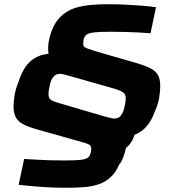

<svg xmlns="http://www.w3.org/2000/svg" viewBox="-20 -716 821 907"><path d="M299 171Q253 171 211 169Q169 167 133 163.5Q97 160 68 157L94 35Q118 36 148 38Q178 40 212.5 41Q247 42 283 42Q331 42 357 39.5Q383 37 394 29.5Q405 22 408 7Q410 1 410.5 -4.5Q411 -10 411 -15Q411 -27 399.5 -33.5Q388 -40 353 -49L157 -104Q115 -116 90 -129Q65 -142 54.5 -162Q44 -182 44 -214Q44 -238 49.5 -269Q55 -300 68 -331Q81 -371 99 -398Q117 -425 144 -441.5Q171 -458 209 -462Q207 -476 207.5 -494Q208 -512 213 -533Q224 -580 244 -610Q264 -640 292 -658Q317 -674 347 -682Q377 -690 412.5 -693Q448 -696 486 -696Q532 -696 574 -694Q616 -692 652 -689Q688 -686 717 -682L691 -559Q668 -561 637 -562.5Q606 -564 572 -565Q538 -566 502 -566Q451 -566 425 -563Q399 -560 389 -552.5Q379 -545 375 -530Q374 -524 373.5 -519Q373 -514 373 -509Q373 -501 377 -496Q381 -491 394 -486.5Q407 -482 431 -474L632 -416Q671 -404 694 -391.5Q717 -379 727 -360Q737 -341 737 -310Q737 -286 732 -255Q727 -224 713 -193Q703 -165 689 -142Q675 -119 656.5 -103.5Q638 -88 615 -79Q611 -62 600.5 -45.5Q590 -29 575 -17Q570 6 562 27.5Q554 49 542 63Q526 100 501.5 122Q477 144 446 154.5Q415 165 378 168Q341 171 299 171ZM520 -156Q534 -156 543 -162.5Q552 -169 559 -183Q566 -197 570 -220Q572 -229 573 -237.5Q574 -246 574 -251Q574 -271 562.5 -279Q551 -287 524 -296L313 -356Q295 -361 283.5 -364Q272 -367 263 -367Q250 -367 240.5 -360.5Q231 -354 224 -340.5Q217 -327 213 -303Q211 -293 210 -285Q209 -277 209 -271Q209 -253 219.5 -245Q230 -237 259 -229L470 -167Q487 -163 499.5 -159.5Q512 -156 520 -156Z"/></svg>

Font: Saira Expanded
Style: Bold Italic
Weight: 700
Width: 7
Italic angle: -12°
Designer: Hector Gatti with collaboration of the Omnibus-Type team
Foundry: Omnibus-Type
Version: Version 1.101